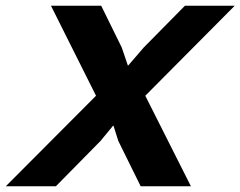

<svg xmlns="http://www.w3.org/2000/svg" viewBox="-70 -650 839 670"><path d="M437 -315.9 596.2 0H420.9L342.8 -158.2L326.2 -210.9H324.2L280.8 -158.2L125 0H-49.8L265.1 -315.9L107.9 -629.9H283.2L355 -483.9L376 -421.9H377.9L431.2 -483.9L575.2 -629.9H749Z"/></svg>

Font: Sinkin Sans 600 SemiBold Italic
Style: Regular
Weight: 600
Italic angle: -112°
Designer: Keith Bates
Foundry: K-Type
Version: Sinkin Sans (version 1.0)  by Keith Bates   •   © 2014   www